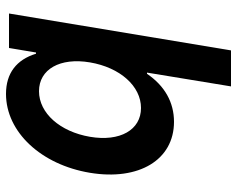

<svg xmlns="http://www.w3.org/2000/svg" viewBox="-95 -685 790 640"><g transform="rotate(90 300.0 -365.0)"><path d="M25 0H140L155 -90H159C179 -25 224 10 293 10C420 10 529 -107 556 -270C583 -433 513 -550 386 -550C321 -550 266 -519 226 -460H222L268 -740H148ZM284 -100C211 -100 171 -170 188 -270C205 -370 267 -440 340 -440C413 -440 453 -370 436 -270C419 -170 357 -100 284 -100Z"/></g></svg>

Font: CommitMono
Style: Bold Italic
Weight: 700
Monospace: yes
Designer: Eigil Nikolajsen
Foundry: Eigil Nikolajsen
Version: Version 1.143